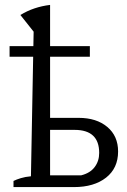

<svg xmlns="http://www.w3.org/2000/svg" viewBox="-20 -762 516 782"><path d="M106 -44 117 -633 63 -701Q91 -718 121 -728Q151 -738 184 -742V-48H311Q347 -57 365.5 -81.5Q384 -106 384 -139Q384 -233 284 -233H150V-282H300Q373 -282 417 -245Q461 -208 461 -145Q461 -77 412 -38.5Q363 0 281 0H35V-25Q47 -31 65 -36.5Q83 -42 106 -44ZM19 -574H346V-531H19Z"/></svg>

Font: Piazzolla 24pt
Style: Regular
Weight: 400
Designer: Juan Pablo del Peral
Foundry: Huerta Tipografica
Version: Version 2.005